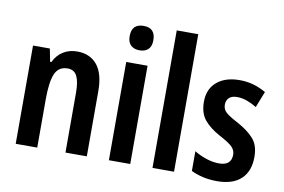

<svg xmlns="http://www.w3.org/2000/svg" viewBox="-80 -898 1544 1045"><g transform="rotate(10 692.5 -375.0)"><path d="M304 -553Q375 -553 414.5 -505Q454 -457 454 -360V0H336V-332Q336 -392 320.5 -422.5Q305 -453 269 -453Q219 -453 199.5 -408.5Q180 -364 180 -268V0H61V-543H154L168 -472H175Q194 -512 227.5 -532.5Q261 -553 304 -553Z M636 -753Q701 -753 701 -685Q701 -651 683.5 -634.5Q666 -618 636 -618Q606 -618 588 -634.5Q570 -651 570 -685Q570 -753 636 -753ZM694 -543V0H576V-543Z M936 0H817V-760H936Z M1353 -155Q1353 -75 1307 -32.5Q1261 10 1176 10Q1133 10 1097.5 2Q1062 -6 1031 -21V-130Q1060 -112 1097 -99.5Q1134 -87 1169 -87Q1237 -87 1237 -147Q1237 -171 1219 -189.5Q1201 -208 1146 -237Q1091 -267 1060.5 -304Q1030 -341 1030 -404Q1030 -474 1076.5 -513.5Q1123 -553 1202 -553Q1242 -553 1277.5 -543Q1313 -533 1348 -513L1313 -424Q1287 -440 1259 -450Q1231 -460 1204 -460Q1175 -460 1160 -446Q1145 -432 1145 -408Q1145 -392 1152 -379.5Q1159 -367 1178.5 -353.5Q1198 -340 1234 -321Q1289 -291 1321 -255Q1353 -219 1353 -155Z"/></g></svg>

Font: Avrile Sans Condensed SemiBold
Style: Regular
Weight: 600
Width: 3
Designer: Monotype Design Team
Foundry: Monotype Imaging Inc.
Version: Version 2.001;September 10, 2019;FontCreator 11.5.0.2425 64-